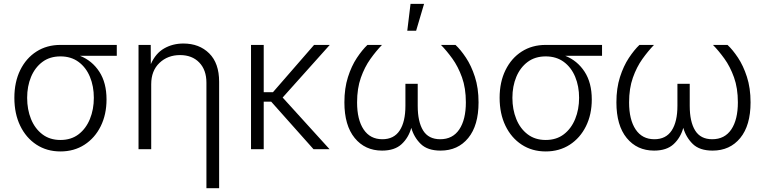

<svg xmlns="http://www.w3.org/2000/svg" viewBox="-20 -781 4004 1005"><path d="M296.4 11.7Q225.1 11.7 170.7 -23.9Q116.2 -59.6 85.7 -122.8Q55.2 -186 55.2 -269Q55.2 -351.6 85.9 -414.1Q116.7 -476.6 170.9 -511.2Q225.1 -545.9 296.4 -545.9H591.3V-488.8H398.9Q462.4 -463.4 500 -405.5Q537.6 -347.7 537.6 -260.3Q537.6 -181.6 507.1 -120.1Q476.6 -58.6 422.1 -23.4Q367.7 11.7 296.4 11.7ZM296.4 -485.8Q240.7 -485.8 201.9 -456.8Q163.1 -427.7 142.6 -378.7Q122.1 -329.6 122.1 -269Q122.1 -208 142.3 -158Q162.6 -107.9 201.7 -78.1Q240.7 -48.3 296.4 -48.3Q352.5 -48.3 391.4 -78.1Q430.2 -107.9 450.7 -158.2Q471.2 -208.5 471.2 -269Q471.2 -329.6 450.7 -378.9Q430.2 -428.2 391.1 -457Q352.1 -485.8 296.4 -485.8Z M771.5 -340.3V0H705.1V-545.9H769L769.5 -445.3Q794.4 -502 839.4 -527.6Q884.3 -553.2 939.9 -553.2Q1022.9 -553.2 1075 -501.7Q1127 -450.2 1127 -353V204.1H1060.5V-348.1Q1060.5 -415 1022.9 -453.9Q985.4 -492.7 922.4 -492.7Q857.9 -492.7 814.7 -451.7Q771.5 -410.6 771.5 -340.3Z M1360.4 -545.9V-298.3H1408.7L1624 -545.9H1706.1L1459.5 -270.5L1705.1 0H1621.1L1399.4 -249H1360.4V0H1293.9V-545.9Z M1980 7.3Q1890.6 7.3 1836.7 -58.6Q1782.7 -124.5 1782.7 -245.1Q1782.7 -319.3 1801.3 -377.4Q1819.8 -435.5 1847.9 -477.8Q1876 -520 1903.3 -545.9H1979.5Q1948.7 -514.2 1918.7 -472.2Q1888.7 -430.2 1868.9 -374.3Q1849.1 -318.4 1849.1 -245.1Q1849.1 -154.8 1883.3 -103.5Q1917.5 -52.2 1981.4 -52.2Q2042 -52.2 2072 -97.9Q2102.1 -143.6 2102.1 -227.1V-342.3H2166.5V-227.1Q2166.5 -143.6 2194.8 -97.9Q2223.1 -52.2 2284.2 -52.2Q2349.6 -52.2 2384 -103.5Q2418.5 -154.8 2418.5 -245.1Q2418.5 -319.8 2398.2 -376.2Q2377.9 -432.6 2347.7 -474.4Q2317.4 -516.1 2288.1 -545.9H2364.3Q2391.1 -521 2418.9 -479.2Q2446.8 -437.5 2465.8 -378.9Q2484.9 -320.3 2484.9 -245.1Q2484.9 -124.5 2430.9 -58.6Q2377 7.3 2286.1 7.3Q2218.3 7.3 2182.6 -27.3Q2147 -62 2132.8 -111.8Q2118.7 -60.5 2082.3 -26.6Q2045.9 7.3 1980 7.3ZM2111.8 -620.1 2128.9 -760.7H2199.7L2158.2 -620.1Z M2836.4 11.7Q2765.1 11.7 2710.7 -23.9Q2656.2 -59.6 2625.7 -122.8Q2595.2 -186 2595.2 -269Q2595.2 -351.6 2626 -414.1Q2656.7 -476.6 2710.9 -511.2Q2765.1 -545.9 2836.4 -545.9H3131.3V-488.8H2939Q3002.4 -463.4 3040 -405.5Q3077.6 -347.7 3077.6 -260.3Q3077.6 -181.6 3047.1 -120.1Q3016.6 -58.6 2962.2 -23.4Q2907.7 11.7 2836.4 11.7ZM2836.4 -485.8Q2780.8 -485.8 2741.9 -456.8Q2703.1 -427.7 2682.6 -378.7Q2662.1 -329.6 2662.1 -269Q2662.1 -208 2682.4 -158Q2702.6 -107.9 2741.7 -78.1Q2780.8 -48.3 2836.4 -48.3Q2892.6 -48.3 2931.4 -78.1Q2970.2 -107.9 2990.7 -158.2Q3011.2 -208.5 3011.2 -269Q3011.2 -329.6 2990.7 -378.9Q2970.2 -428.2 2931.2 -457Q2892.1 -485.8 2836.4 -485.8Z M3403.8 7.3Q3314.5 7.3 3260.5 -58.6Q3206.5 -124.5 3206.5 -245.1Q3206.5 -319.3 3225.1 -377.4Q3243.7 -435.5 3271.7 -477.8Q3299.8 -520 3327.1 -545.9H3403.3Q3372.6 -514.2 3342.5 -472.2Q3312.5 -430.2 3292.7 -374.3Q3272.9 -318.4 3272.9 -245.1Q3272.9 -154.8 3307.1 -103.5Q3341.3 -52.2 3405.3 -52.2Q3465.8 -52.2 3495.8 -97.9Q3525.9 -143.6 3525.9 -227.1V-342.3H3590.3V-227.1Q3590.3 -143.6 3618.7 -97.9Q3647 -52.2 3708 -52.2Q3773.4 -52.2 3807.9 -103.5Q3842.3 -154.8 3842.3 -245.1Q3842.3 -319.8 3822 -376.2Q3801.8 -432.6 3771.5 -474.4Q3741.2 -516.1 3711.9 -545.9H3788.1Q3814.9 -521 3842.8 -479.2Q3870.6 -437.5 3889.6 -378.9Q3908.7 -320.3 3908.7 -245.1Q3908.7 -124.5 3854.7 -58.6Q3800.8 7.3 3710 7.3Q3642.1 7.3 3606.4 -27.3Q3570.8 -62 3556.6 -111.8Q3542.5 -60.5 3506.1 -26.6Q3469.7 7.3 3403.8 7.3Z"/></svg>

Font: Inter Light
Style: Regular
Weight: 300
Designer: Rasmus Andersson
Foundry: rsms
Version: Version 4.000;git-a52131595